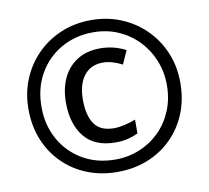

<svg xmlns="http://www.w3.org/2000/svg" viewBox="-81 -814 993 914"><g transform="rotate(-10 416.0 -357.0)"><path d="M416 10Q336 10 269 -17Q202 -44 152.5 -93.5Q103 -143 76 -210Q49 -277 49 -357Q49 -435 76.5 -501.5Q104 -568 153.5 -618Q203 -668 270 -696Q337 -724 416 -724Q492 -724 558.5 -697Q625 -670 675.5 -620.5Q726 -571 754.5 -504Q783 -437 783 -357Q783 -277 756 -210Q729 -143 679.5 -93.5Q630 -44 563 -17Q496 10 416 10ZM416 -50Q478 -50 533 -72.5Q588 -95 629.5 -136Q671 -177 694.5 -233.5Q718 -290 718 -357Q718 -420 695.5 -476Q673 -532 632 -574.5Q591 -617 536 -641Q481 -665 416 -665Q329 -665 260 -625.5Q191 -586 151.5 -516.5Q112 -447 112 -357Q112 -269 151 -199.5Q190 -130 258.5 -90Q327 -50 416 -50ZM431 -130Q330 -130 280 -192Q230 -254 230 -357Q230 -423 253.5 -474Q277 -525 323 -554.5Q369 -584 435 -584Q500 -584 558 -554L529 -489Q479 -515 436 -515Q377 -515 344.5 -473Q312 -431 312 -357Q312 -281 340.5 -239.5Q369 -198 435 -198Q458 -198 486.5 -204.5Q515 -211 540 -221V-154Q516 -143 491 -136.5Q466 -130 431 -130Z"/></g></svg>

Font: Noto Sans Ethiopic SemiBold
Style: Regular
Weight: 600
Designer: Monotype Design Team
Foundry: Monotype Imaging Inc.
Version: Version 2.102; ttfautohint (v1.8.4.7-5d5b)